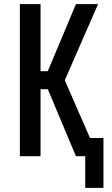

<svg xmlns="http://www.w3.org/2000/svg" viewBox="-20 -755 540 928"><path d="M392 153V0H347L211 -324H176V0H76V-735H176V-411H211L347 -735H454L293 -367L415 -88H480V153Z"/></svg>

Font: Iosevka Semibold
Style: Regular
Weight: 600
Monospace: yes
Designer: Belleve Invis
Foundry: Belleve Invis
Version: Version 33.2.3; ttfautohint (v1.8.4)